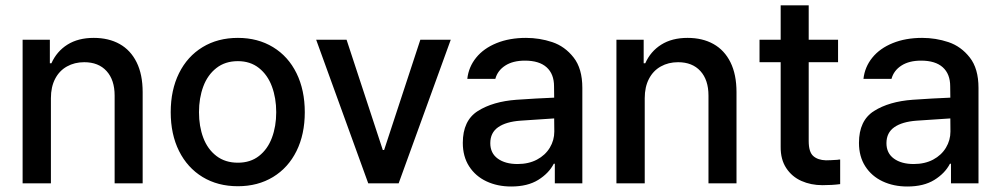

<svg xmlns="http://www.w3.org/2000/svg" viewBox="-20 -677 3696 709"><path d="M168 0H63.5V-530.3H164.1V-443.4H169.9Q189.5 -487.3 229 -512.2Q268.6 -537.1 326.2 -537.1Q381.3 -537.1 421.9 -514.4Q462.4 -491.7 484.6 -446.8Q506.8 -401.9 506.8 -336.9V0H403.3V-324.2Q403.3 -381.8 373.5 -414.6Q343.8 -447.3 291 -447.3Q255.4 -447.3 227.3 -431.6Q199.2 -416 183.6 -386Q168 -356 168 -314.5Z M610.4 -262.7Q610.4 -344.7 641.1 -406.7Q671.9 -468.8 728 -502.9Q784.2 -537.1 858.4 -537.1Q932.1 -537.1 988.3 -502.9Q1044.4 -468.8 1075 -406.5Q1105.5 -344.2 1105.5 -262.7Q1105.5 -181.2 1075 -119.4Q1044.4 -57.6 988.3 -23.4Q932.1 10.7 858.4 10.7Q784.2 10.7 728 -23.4Q671.9 -57.6 641.1 -119.4Q610.4 -181.2 610.4 -262.7ZM1000 -262.7Q1000 -314.9 984.1 -357.7Q968.3 -400.4 936.3 -425.8Q904.3 -451.2 858.4 -451.2Q811.5 -451.2 779.1 -425.8Q746.6 -400.4 730.7 -357.7Q714.8 -314.9 714.8 -262.7Q714.8 -210.4 730.7 -168.2Q746.6 -126 779.1 -101.1Q811.5 -76.2 858.4 -76.2Q904.8 -76.2 936.5 -101.1Q968.3 -126 984.1 -168.2Q1000 -210.4 1000 -262.7Z M1452.1 0H1339.8L1147.5 -530.3H1259.8L1393.6 -123H1398.4L1532.2 -530.3H1644.5Z M1887.2 -308.6Q1920.4 -311 1959.7 -313.2Q1999 -315.4 2026.4 -316.4L2025.9 -358.4Q2025.9 -403.8 1998.5 -428.5Q1971.2 -453.1 1918.5 -453.1Q1874 -453.1 1845.7 -434.8Q1817.4 -416.5 1809.1 -385.7H1705.6Q1710.4 -429.7 1738.3 -464.1Q1766.1 -498.5 1813.7 -517.8Q1861.3 -537.1 1922.4 -537.1Q1972.7 -537.1 2019.3 -521.5Q2065.9 -505.9 2098.1 -464.8Q2130.4 -423.8 2130.4 -352.5V0H2028.8V-72.3H2024.9Q2006.8 -37.1 1967.5 -12.7Q1928.2 11.7 1867.7 11.7Q1816.9 11.7 1776.4 -7.3Q1735.8 -26.4 1712.4 -62.7Q1689 -99.1 1689 -149.4Q1689 -231.9 1744.6 -267.1Q1800.3 -302.2 1887.2 -308.6ZM1891.1 -71.3Q1932.1 -71.3 1962.9 -87.6Q1993.7 -104 2010.3 -131.6Q2026.9 -159.2 2026.9 -191.4L2026.4 -239.7L1901.9 -231.4Q1848.6 -227.5 1819.6 -207.3Q1790.5 -187 1790.5 -148.4Q1790.5 -111.3 1818.1 -91.3Q1845.7 -71.3 1891.1 -71.3Z M2360.8 0H2256.3V-530.3H2356.9V-443.4H2362.8Q2382.3 -487.3 2421.9 -512.2Q2461.4 -537.1 2519 -537.1Q2574.2 -537.1 2614.7 -514.4Q2655.3 -491.7 2677.5 -446.8Q2699.7 -401.9 2699.7 -336.9V0H2596.2V-324.2Q2596.2 -381.8 2566.4 -414.6Q2536.6 -447.3 2483.9 -447.3Q2448.2 -447.3 2420.2 -431.6Q2392.1 -416 2376.5 -386Q2360.8 -356 2360.8 -314.5Z M3074.7 -447.3H2966.3V-156.2Q2966.3 -115.7 2983.2 -100.8Q3000 -85.9 3029.8 -85Q3043.5 -85 3072.8 -86.9Q3075.7 -87.9 3082.5 -87.9V2.9Q3053.2 6.8 3017.1 6.8Q2974.6 6.8 2939.5 -8.8Q2904.3 -24.4 2883.3 -56.4Q2862.3 -88.4 2862.8 -134.8V-447.3H2784.7V-530.3H2862.8V-657.2H2966.3V-530.3H3074.7Z M3350.1 -308.6Q3383.3 -311 3422.6 -313.2Q3461.9 -315.4 3489.3 -316.4L3488.8 -358.4Q3488.8 -403.8 3461.4 -428.5Q3434.1 -453.1 3381.3 -453.1Q3336.9 -453.1 3308.6 -434.8Q3280.3 -416.5 3272 -385.7H3168.5Q3173.3 -429.7 3201.2 -464.1Q3229 -498.5 3276.6 -517.8Q3324.2 -537.1 3385.3 -537.1Q3435.5 -537.1 3482.2 -521.5Q3528.8 -505.9 3561 -464.8Q3593.3 -423.8 3593.3 -352.5V0H3491.7V-72.3H3487.8Q3469.7 -37.1 3430.4 -12.7Q3391.1 11.7 3330.6 11.7Q3279.8 11.7 3239.3 -7.3Q3198.7 -26.4 3175.3 -62.7Q3151.9 -99.1 3151.9 -149.4Q3151.9 -231.9 3207.5 -267.1Q3263.2 -302.2 3350.1 -308.6ZM3354 -71.3Q3395 -71.3 3425.8 -87.6Q3456.5 -104 3473.1 -131.6Q3489.7 -159.2 3489.7 -191.4L3489.3 -239.7L3364.7 -231.4Q3311.5 -227.5 3282.5 -207.3Q3253.4 -187 3253.4 -148.4Q3253.4 -111.3 3281 -91.3Q3308.6 -71.3 3354 -71.3Z"/></svg>

Font: Pretendard Medium
Style: Regular
Weight: 500
Designer: Base glyphs from Inter by Rasmus Andersson; Hangeul glyphs from Noto Sans CJK(Source Han Sans) by Jang Soo-young and Kan
Foundry: Kil Hyung-jin
Version: Version 1.309